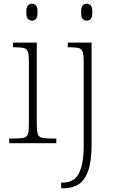

<svg xmlns="http://www.w3.org/2000/svg" viewBox="-20 -763 616 1023"><path d="M29 0V-25H56Q90 -25 106.5 -29Q123 -33 128.5 -48Q134 -63 134 -97V-435Q134 -471 128.5 -487Q123 -503 107.5 -507Q92 -511 64 -511H49V-536H176V-98Q176 -64 181.5 -48.5Q187 -33 204 -29Q221 -25 254 -25H280V0ZM150 -653Q137 -653 128.5 -662.5Q120 -672 120 -698Q120 -724 128.5 -733.5Q137 -743 150 -743Q164 -743 172 -733.5Q180 -724 180 -698Q180 -672 172 -662.5Q164 -653 150 -653ZM306 240V210H316Q351 210 375.5 191.5Q400 173 413 129Q426 85 426 8V-435Q426 -471 420.5 -487Q415 -503 399.5 -507Q384 -511 356 -511H341V-536H468V8Q468 97 449.5 148Q431 199 398 219.5Q365 240 322 240ZM442 -653Q429 -653 420.5 -662.5Q412 -672 412 -698Q412 -724 420.5 -733.5Q429 -743 442 -743Q456 -743 464 -733.5Q472 -724 472 -698Q472 -672 464 -662.5Q456 -653 442 -653Z"/></svg>

Font: Noto Serif Khmer ExtraLight
Style: Regular
Weight: 250
Version: Version 2.003